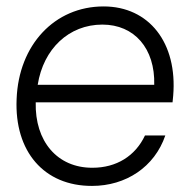

<svg xmlns="http://www.w3.org/2000/svg" viewBox="-20 -578 601 609"><path d="M272 11.7C379.4 11.7 470.2 -48.3 504.4 -148.4H439.9C409.2 -83 349.1 -45.9 273.4 -45.9C161.6 -45.4 90.3 -129.9 93.3 -253.4H527.3L529.3 -273.9C543.5 -442.4 452.6 -557.6 308.6 -557.6C152.8 -557.6 39.1 -435.1 32.7 -263.7C25.4 -97.7 119.6 12.2 272 11.7ZM99.6 -309.1C117.7 -423.3 198.7 -500 304.7 -500C406.2 -500 472.2 -424.3 469.2 -309.1Z"/></svg>

Font: Guggenheim Sans Display Light
Style: Italic
Weight: 300
Italic angle: -7°
Designer: Modified by Tom Baber under direction of Pentagram Design 2023
Foundry: rsms
Version: Version 1.001;Glyphs 3.1.2 (3151)